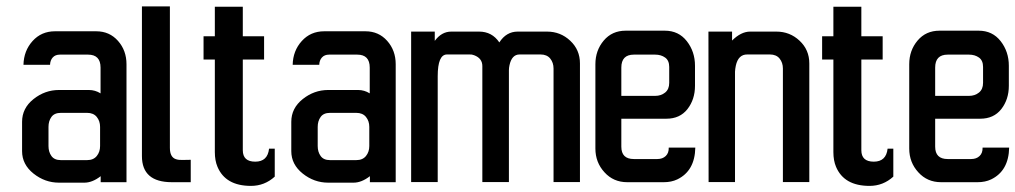

<svg xmlns="http://www.w3.org/2000/svg" viewBox="-20 -576 3210 607"><path d="M297.9 -362.3Q297.9 -403.3 258.3 -403.3H169.4Q154.8 -403.3 146.7 -394.3Q138.7 -385.3 138.2 -371.1H54.2Q55.2 -415.5 83 -446.3Q110.8 -477.1 153.8 -477.1H284.2Q326.2 -477.1 353 -446.8Q379.9 -416.5 379.9 -373V0H298.3V-19Q272 1.5 246.6 1.5H166.5Q122.1 1.5 85.9 -27.3Q49.8 -56.2 49.8 -98.1V-190.9Q49.8 -233.9 85.9 -262.7Q122.1 -291.5 166.5 -291.5H261.2Q280.8 -291.5 297.9 -280.8ZM296.4 -114.3V-174.8Q296.4 -193.4 285.9 -206.3Q275.4 -219.2 255.4 -219.2H172.4Q151.9 -219.2 142.6 -206.3Q133.3 -193.4 133.3 -174.8V-114.3Q133.3 -95.7 142.6 -82.8Q151.9 -69.8 172.4 -69.8H255.4Q275.4 -69.8 285.9 -82.8Q296.4 -95.7 296.4 -114.3Z M523.4 0Q428.7 0 428.7 -82.5V-555.7H517.1V-108.4Q517.1 -79.1 536.1 -72.8Q544.9 -69.8 556.9 -70.3Q568.8 -70.8 583 -70.8V0Z M747.6 -101.1Q747.6 -64.9 786.9 -64.9Q826.2 -64.9 830.6 -106H848.6V-17.6Q816.4 11.7 773.4 11.7Q692.9 11.7 667.5 -48.8Q659.2 -68.4 659.2 -95.2V-387.7H623.5V-461.4H659.2V-554.7H747.6V-461.4H814.9V-387.7H747.6Z M1148.9 -362.3Q1148.9 -403.3 1109.4 -403.3H1020.5Q1005.9 -403.3 997.8 -394.3Q989.7 -385.3 989.3 -371.1H905.3Q906.2 -415.5 934.1 -446.3Q961.9 -477.1 1004.9 -477.1H1135.3Q1177.2 -477.1 1204.1 -446.8Q1231 -416.5 1231 -373V0H1149.4V-19Q1123 1.5 1097.7 1.5H1017.6Q973.1 1.5 937 -27.3Q900.9 -56.2 900.9 -98.1V-190.9Q900.9 -233.9 937 -262.7Q973.1 -291.5 1017.6 -291.5H1112.3Q1131.8 -291.5 1148.9 -280.8ZM1147.5 -114.3V-174.8Q1147.5 -193.4 1137 -206.3Q1126.5 -219.2 1106.4 -219.2H1023.4Q1002.9 -219.2 993.7 -206.3Q984.4 -193.4 984.4 -174.8V-114.3Q984.4 -95.7 993.7 -82.8Q1002.9 -69.8 1023.4 -69.8H1106.4Q1126.5 -69.8 1137 -82.8Q1147.5 -95.7 1147.5 -114.3Z M1558.6 -441.9Q1580.6 -476.1 1616.7 -476.1H1709.5Q1752 -476.1 1782.7 -447.3Q1813.5 -418.5 1813.5 -375.5V-0.5H1730V-359.4Q1730 -377.9 1719.5 -390.9Q1709 -403.8 1689 -403.8H1622.6Q1598.1 -403.8 1590.8 -370.1Q1588.9 -361.3 1588.9 -354V-0.5H1504.9V-367.2Q1504.9 -391.6 1479 -401.4Q1471.7 -404.3 1464.4 -403.8H1393.1Q1363.8 -403.8 1363.8 -335V-0.5H1279.8V-476.1H1354.5V-446.8Q1376 -476.1 1406.7 -476.1H1494.6Q1535.6 -476.1 1558.6 -441.9Z M2178.2 -109.4Q2176.8 -35.6 2121.1 -8.8Q2102.5 0 2078.6 0H1962.9Q1919.4 0 1891.1 -31.2Q1862.3 -62.5 1862.3 -106.4V-373Q1862.3 -416.5 1888.7 -447.8Q1915 -479 1958 -479H2082Q2125.5 -479 2151.4 -445.8Q2177.2 -412.6 2177.2 -368.2V-304.7Q2177.2 -261.7 2153.3 -231Q2129.4 -200.7 2086.9 -200.7H1944.3V-112.3Q1944.3 -73.2 1983.9 -73.2H2058.1Q2074.7 -73.2 2084.7 -82.8Q2094.7 -92.3 2094.2 -109.4ZM1983.9 -403.3Q1944.3 -403.3 1944.3 -362.3V-272.9H2051.3Q2069.8 -272.9 2082.8 -283.4Q2095.7 -293.9 2095.7 -314V-364.3Q2095.7 -384.8 2082.8 -394Q2069.8 -403.3 2051.3 -403.3Z M2294.4 -447.8Q2322.8 -476.1 2351.6 -476.1H2434.6Q2477.1 -476.1 2507.8 -447.3Q2538.6 -418.5 2538.6 -375.5V-0.5H2455.1V-359.4Q2455.1 -377.9 2444.6 -390.9Q2434.1 -403.8 2414.1 -403.8H2342.8Q2314 -404.3 2306.2 -368.2Q2304.2 -358.4 2303.7 -349.6V-0.5H2220.2L2219.7 -476.1H2294.4Z M2703.1 -101.1Q2703.1 -64.9 2742.4 -64.9Q2781.7 -64.9 2786.1 -106H2804.2V-17.6Q2772 11.7 2729 11.7Q2648.4 11.7 2623 -48.8Q2614.7 -68.4 2614.7 -95.2V-387.7H2579.1V-461.4H2614.7V-554.7H2703.1V-461.4H2770.5V-387.7H2703.1Z M3170.4 -109.4Q3168.9 -35.6 3113.3 -8.8Q3094.7 0 3070.8 0H2955.1Q2911.6 0 2883.3 -31.2Q2854.5 -62.5 2854.5 -106.4V-373Q2854.5 -416.5 2880.9 -447.8Q2907.2 -479 2950.2 -479H3074.2Q3117.7 -479 3143.6 -445.8Q3169.4 -412.6 3169.4 -368.2V-304.7Q3169.4 -261.7 3145.5 -231Q3121.6 -200.7 3079.1 -200.7H2936.5V-112.3Q2936.5 -73.2 2976.1 -73.2H3050.3Q3066.9 -73.2 3076.9 -82.8Q3086.9 -92.3 3086.4 -109.4ZM2976.1 -403.3Q2936.5 -403.3 2936.5 -362.3V-272.9H3043.5Q3062 -272.9 3075 -283.4Q3087.9 -293.9 3087.9 -314V-364.3Q3087.9 -384.8 3075 -394Q3062 -403.3 3043.5 -403.3Z"/></svg>

Font: Uroob
Style: Regular
Weight: 400
Designer: Hussain K H
Foundry: Swanthanthra Malayalam Computing(http://smc.org.in)
Version: Version 2.0.0+20200101